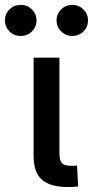

<svg xmlns="http://www.w3.org/2000/svg" viewBox="-75 -756 376 777"><path d="M203.1 1Q127.9 1 94.5 -28.8Q61 -58.6 61 -125V-522.5H165.5V-137.7Q165.5 -106.9 175.5 -95.9Q185.5 -85 213.9 -85Q219.7 -85 226.1 -85.2Q232.4 -85.4 236.8 -85.9L241.2 -1.5Q232.9 -0.5 222.9 0.2Q212.9 1 203.1 1ZM217.3 -610.4Q190.9 -610.4 172.4 -628.9Q153.8 -647.5 153.8 -673.3Q153.8 -699.7 172.4 -718Q190.9 -736.3 217.8 -736.3Q244.1 -736.3 262.7 -718Q281.2 -699.7 281.2 -673.3Q281.2 -647 262.7 -628.7Q244.1 -610.4 217.3 -610.4ZM8.8 -610.4Q-18.1 -610.4 -36.6 -628.9Q-55.2 -647.5 -55.2 -673.3Q-55.2 -699.7 -36.6 -718Q-18.1 -736.3 8.8 -736.3Q35.6 -736.3 54.2 -718Q72.8 -699.7 72.8 -673.3Q72.8 -647 54.2 -628.7Q35.6 -610.4 8.8 -610.4Z"/></svg>

Font: Inter 28pt Medium
Style: Regular
Weight: 500
Designer: Rasmus Andersson
Foundry: rsms
Version: Version 4.001;git-66647c0bb